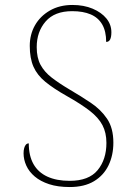

<svg xmlns="http://www.w3.org/2000/svg" viewBox="-20 -744 530 774"><path d="M261 10Q213 10 178 -1.5Q143 -13 120 -32.5Q97 -52 86 -76.5Q75 -101 75 -126Q75 -138 77.5 -147Q80 -156 84.5 -161Q89 -166 96 -166Q96 -116 115 -82.5Q134 -49 171 -32Q208 -15 261 -15Q338 -15 373.5 -58Q409 -101 409 -168Q409 -209 393 -239.5Q377 -270 341.5 -297.5Q306 -325 249 -357Q196 -387 163 -414Q130 -441 115 -475Q100 -509 100 -559Q100 -605 121 -642Q142 -679 181 -701.5Q220 -724 272 -724Q318 -724 353.5 -709Q389 -694 409 -669.5Q429 -645 429 -614Q429 -595 424 -585Q419 -575 408 -575Q408 -618 392 -645.5Q376 -673 345.5 -686Q315 -699 271 -699Q200 -699 164 -657.5Q128 -616 128 -554Q128 -511 143.5 -482.5Q159 -454 188 -431.5Q217 -409 259 -384Q305 -357 345.5 -330Q386 -303 411.5 -265.5Q437 -228 437 -169Q437 -118 417.5 -77.5Q398 -37 359 -13.5Q320 10 261 10Z"/></svg>

Font: Noto Serif Armenian Thin
Style: Regular
Weight: 250
Version: Version 2.007